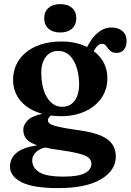

<svg xmlns="http://www.w3.org/2000/svg" viewBox="-20 -692 653 960"><path d="M365.5 -42Q470.5 -28.5 514.8 2.8Q559 34 559 91Q559 160 485 204.2Q411 248.5 270 248.5Q145 248.5 87.5 218.8Q30 189 30 141Q30 101 61 73.5Q92 46 166 34.5Q125 20.5 110.8 1.8Q96.5 -17 96.5 -43Q96.5 -67 117.2 -89.2Q138 -111.5 192 -123Q122.5 -141.5 84 -186.5Q45.5 -231.5 45.5 -291.5Q45.5 -349 75.2 -392.5Q105 -436 159.8 -460.2Q214.5 -484.5 288 -484.5Q325.5 -484.5 357.5 -477.2Q389.5 -470 415.5 -457Q465 -554.5 539 -554.5Q570 -554.5 591.5 -536.8Q613 -519 613 -488Q613 -460.5 600 -444Q587 -427.5 563 -427.5Q541 -427.5 530 -439Q519 -450.5 511.2 -461.8Q503.5 -473 489.5 -473Q477.5 -473 468 -463.5Q458.5 -454 448.5 -436.5Q517 -384.5 517 -301Q517 -244.5 487.2 -201.8Q457.5 -159 405 -135Q352.5 -111 285 -111Q259 -111 235 -114.5Q219.5 -103 219.5 -90.5Q219.5 -79.5 231.5 -72Q243.5 -64.5 275 -57.5Q306.5 -50.5 365.5 -42ZM270.5 -437.5Q229 -437 206.8 -404.5Q184.5 -372 186.5 -321Q188.5 -245 217.2 -201.5Q246 -158 291 -158Q333 -158.5 355 -190.8Q377 -223 375.5 -278Q373 -349.5 345.2 -393.5Q317.5 -437.5 270.5 -437.5ZM141 109.5Q141 145.5 175.2 168.2Q209.5 191 297.5 191Q371.5 191 404.2 173.8Q437 156.5 437 126Q437 100.5 405.2 86Q373.5 71.5 286.5 59.5Q239.5 53.5 206 45.5Q174.5 53 157.8 70.8Q141 88.5 141 109.5ZM281.5 -529.5Q244 -529.5 222.5 -548.8Q201 -568 201 -601Q201 -633 222.5 -652.2Q244 -671.5 281.5 -671.5Q319 -671.5 340.2 -652.2Q361.5 -633 361.5 -601Q361.5 -568.5 340.2 -549Q319 -529.5 281.5 -529.5Z"/></svg>

Font: Fraunces 9pt S050 SemiBold
Style: Regular
Weight: 600
Version: Version 1.000; ttfautohint (v1.8.3)